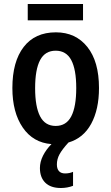

<svg xmlns="http://www.w3.org/2000/svg" viewBox="-20 -713 558 962"><path d="M396 -611H119V-693H396ZM323 1Q292 35 278.5 59.5Q265 84 265 111Q265 133 275.5 144.5Q286 156 306 156Q328 156 346 148V218Q317 229 285 229Q234 229 207 202.5Q180 176 180 129Q180 98 195.5 67Q211 36 238 9Q146 2 94 -74Q42 -150 42 -272Q42 -404 98.5 -477.5Q155 -551 260 -551Q359 -551 417.5 -478Q476 -405 476 -272Q476 -165 437 -93Q398 -21 323 1ZM259 -82Q312 -82 337 -130Q362 -178 362 -272Q362 -365 337 -412Q312 -459 259 -459Q206 -459 181 -412Q156 -365 156 -271Q156 -178 181 -130Q206 -82 259 -82Z"/></svg>

Font: Noto Sans Display Medium Narrow
Style: Regular
Weight: 500
Width: 4
Designer: Monotype Design team
Foundry: Monotype Imaging Inc.
Version: Version 1.000